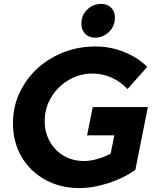

<svg xmlns="http://www.w3.org/2000/svg" viewBox="-20 -948 796 979"><path d="M453 -402H734L670 -81Q609 -39 532 -14Q455 11 384 11Q287 11 209.5 -32Q132 -75 89 -150Q46 -225 46 -319Q46 -427 102.5 -517Q159 -607 255.5 -659Q352 -711 466 -711Q544 -711 613 -683Q682 -655 731 -607L630 -494Q596 -531 549.5 -552Q503 -573 452 -573Q387 -573 331 -540.5Q275 -508 241.5 -452.5Q208 -397 208 -330Q208 -273 234 -226.5Q260 -180 305.5 -153.5Q351 -127 408 -127Q470 -127 544 -164L563 -258H424ZM566 -858Q566 -815 536 -785.5Q506 -756 464 -756Q433 -756 414 -776Q395 -796 395 -827Q395 -870 424.5 -899Q454 -928 496 -928Q528 -928 547 -908.5Q566 -889 566 -858Z"/></svg>

Font: Gontserrat SemiBold
Style: Italic
Weight: 600
Italic angle: -11.3°
Designer: Julieta Ulanovsky
Foundry: Julieta Ulanovsky
Version: Version 6.001